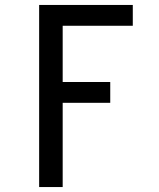

<svg xmlns="http://www.w3.org/2000/svg" viewBox="-20 -550 640 775"><path d="M138 205V-530H516V-446H233V-219H425V-135H233V205Z"/></svg>

Font: Iosevka Curly Slab MdEx
Style: Regular
Weight: 500
Width: 7
Monospace: yes
Designer: Belleve Invis
Foundry: Belleve Invis
Version: Version 11.1.0; ttfautohint (v1.8.3)